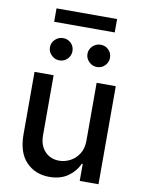

<svg xmlns="http://www.w3.org/2000/svg" viewBox="-98 -977 790 1052"><g transform="rotate(10 297.0 -451.0)"><path d="M250.4 7.1Q171.9 7.1 121.6 -44.9Q71.4 -96.9 71.4 -198.5V-545.5H177.6V-211.3Q177.6 -155.5 208.5 -122.5Q239.3 -89.5 288.7 -89.5Q318.5 -89.5 348.2 -104.4Q377.8 -119.3 397.7 -149.9Q416.9 -179.3 416.9 -224.4V-545.5H523.4V0H419V-94.5H413.4Q394.5 -50.8 353.2 -21.8Q311.8 7.1 250.4 7.1ZM466.6 -834.5H129.6V-909.1H466.6ZM193.9 -631Q169 -631 150 -649.5Q131 -668 131 -692.8Q131 -719.1 150 -737Q169 -755 193.9 -755Q220.5 -755 238.5 -737Q256.4 -719.1 256.4 -692.8Q256.4 -668 238.5 -649.5Q220.5 -631 193.9 -631ZM402.7 -631Q377.8 -631 358.8 -649.5Q339.8 -668 339.8 -692.8Q339.8 -719.1 358.8 -737Q377.8 -755 402.7 -755Q429.3 -755 447.3 -737Q465.2 -719.1 465.2 -692.8Q465.2 -668 447.3 -649.5Q429.3 -631 402.7 -631Z"/></g></svg>

Font: Linik Sans Medium
Style: Regular
Weight: 500
Designer: Rasmus Andersson (font), Cristiano Sobral (main changes)
Foundry: rsms
Version: Version 3.018;June 1, 2022;FontCreator 14.0.0.2814 64-bit; t